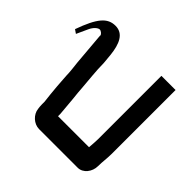

<svg xmlns="http://www.w3.org/2000/svg" viewBox="-189 -612 767 767"><g transform="rotate(45 194.5 -228.0)"><path d="M47 -270C49 -253 53 -220 53 -202C54 -193 54 -183 55 -173L57 -145C59 -118 62 -93 65 -67V-52C65 -43 66 -35 67 -28C70 0 97 26 127 26H345C375 26 398 -4 398 -36C398 -61 402 -83 402 -110V-470H322V-113C322 -95 320 -80 319 -64H144V-77C141 -107 138 -153 134 -185L132 -211C129 -253 123 -300 123 -343L119 -386C113 -441 96 -482 51 -482C6 -482 -21 -450 -54 -358L-38 -347L-16 -395C-7 -415 8 -427 17 -427C24 -427 34 -419 36 -412L35 -411Z"/></g></svg>

Font: Electronic
Style: Circ
Weight: 900
Version: Version 1.011